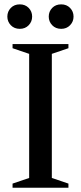

<svg xmlns="http://www.w3.org/2000/svg" viewBox="-20 -882 380 902"><path d="M301.5 -19.5V0H39V-19.5L117 -46V-629L39 -655.5V-675H301.5V-655.5L223.5 -629V-46ZM73 -746.5Q47 -746.5 30.8 -763.5Q14.5 -780.5 14.5 -804Q14.5 -828 30.8 -844.8Q47 -861.5 73 -861.5Q98.5 -861.5 114.8 -844.8Q131 -828 131 -804Q131 -780.5 114.8 -763.5Q98.5 -746.5 73 -746.5ZM267.5 -746.5Q241.5 -746.5 225.2 -763.5Q209 -780.5 209 -804Q209 -828 225.2 -844.8Q241.5 -861.5 267.5 -861.5Q293 -861.5 309.2 -844.8Q325.5 -828 325.5 -804Q325.5 -780.5 309.2 -763.5Q293 -746.5 267.5 -746.5Z"/></svg>

Font: Newsreader 24pt Medium
Style: Regular
Weight: 500
Designer: Hugues Gentile
Foundry: Production Type
Version: Version 1.003